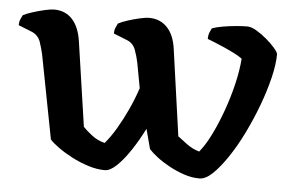

<svg xmlns="http://www.w3.org/2000/svg" viewBox="-49 -558 951 617"><g transform="rotate(5 426.5 -250.0)"><path d="M309 0Q283 0 255 -9Q227 -18 202 -31Q177 -44 157.5 -58Q138 -72 128 -83L76 -353Q72 -371 65 -392Q58 -413 38 -422L-7 -440Q-7 -452 -3 -460.5Q1 -469 3 -473Q14 -479 33 -485Q52 -491 71.5 -495.5Q91 -500 102 -500Q138 -500 160.5 -476Q183 -452 190 -406L230 -133Q239 -123 258 -108Q277 -93 301 -87Q319 -108 336.5 -137.5Q354 -167 370 -201.5Q386 -236 398 -272L383 -353Q379 -373 371.5 -393.5Q364 -414 345 -422L300 -440Q300 -452 304 -460.5Q308 -469 310 -473Q321 -479 339.5 -485Q358 -491 377.5 -495.5Q397 -500 409 -500Q444 -500 467 -476Q490 -452 496 -406L535 -129Q545 -122 563.5 -107.5Q582 -93 606 -86Q625 -109 643 -145.5Q661 -182 676.5 -225Q692 -268 702.5 -312Q713 -356 716 -395Q707 -402 691.5 -410Q676 -418 658 -426Q640 -434 625 -440Q610 -446 602 -449Q602 -462 606 -471Q610 -480 612 -484Q626 -489 646 -492.5Q666 -496 687.5 -498Q709 -500 725 -500Q738 -500 755 -490Q772 -480 788.5 -466Q805 -452 816.5 -438.5Q828 -425 828 -419Q828 -387 817.5 -343.5Q807 -300 789.5 -253Q772 -206 750 -161Q728 -116 703.5 -79.5Q679 -43 656.5 -21.5Q634 0 614 0Q589 0 564 -8.5Q539 -17 516 -29.5Q493 -42 475.5 -55.5Q458 -69 448 -80L431 -144Q412 -106 390 -73Q368 -40 347 -20Q326 0 309 0Z"/></g></svg>

Font: Texturina 12pt SemiBold
Style: Regular
Weight: 600
Designer: Guillermo Torres Carreño
Foundry: Omnibus-Type
Version: Version 1.002